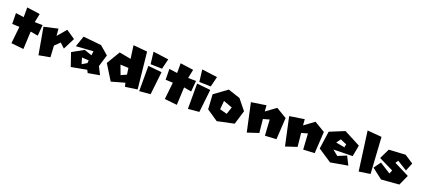

<svg xmlns="http://www.w3.org/2000/svg" viewBox="41 -1465 5251 2392"><g transform="rotate(20 2666.5 -269.0)"><path d="M141 -524V-395L33 -410L35 -267L132 -263L108 -38L273 -21L284 -256L384 -238L396 -382L291 -384L315 -500Z M413 -367 476 -12 625 -39 616 -191 683 -256 745 -198 823 -353 705 -433 605 -315 597 -409Z M1019 -91 995 -171 1086 -166 1083 -129ZM875 -277 1103 -293 1096 -237 995 -272 844 -188 904 -12 1109 -50 1128 -13 1282 -40 1230 -143 1278 -301 1165 -398 925 -422Z M1522 -129 1476 -252 1583 -247 1595 -162ZM1546 -535 1570 -362 1415 -391 1309 -213 1434 -11 1611 -61 1623 -11 1783 -34 1732 -518Z M1808 -356V-21L1955 -34L1989 -338ZM1808 -544 1827 -385 1980 -381 2013 -517Z M2175 -524V-395L2067 -410L2069 -267L2166 -263L2142 -38L2307 -21L2318 -256L2418 -238L2430 -382L2325 -384L2349 -500Z M2454 -356V-21L2601 -34L2635 -338ZM2454 -544 2473 -385 2626 -381 2659 -517Z M2929 -128 2833 -154 2843 -268 2961 -224ZM2681 -297 2693 -102 2843 0 3065 -47 3121 -232 3011 -368 2851 -421Z M3163 -368 3244 6 3393 -43 3375 -222 3457 -245 3470 -35 3620 -43 3637 -330 3496 -414 3365 -318 3359 -398Z M3670 -368 3751 6 3900 -43 3882 -222 3964 -245 3977 -35 4127 -43 4144 -330 4003 -414 3872 -318 3866 -398Z M4374 -316 4334 -259 4450 -238 4458 -280ZM4199 -353 4394 -433 4612 -319 4584 -170 4331 -165 4403 -106 4517 -153 4574 -40 4346 0 4166 -119Z M4650 -534 4720 -15 4870 -37 4840 -518Z M5269 -229 5313 -337 5198 -412 4979 -399 4914 -265 5108 -170 5088 -123 4943 -215 4877 -124 5016 -17 5252 -36 5314 -173 5113 -274 5138 -310Z"/></g></svg>

Font: Super Mario
Style: Regular
Weight: 400
Version: Version 1.0